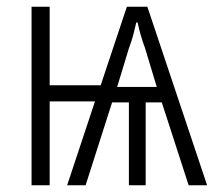

<svg xmlns="http://www.w3.org/2000/svg" viewBox="-20 -552 641 572"><path d="M419 -532 597 0H542L462 -247H414V0H364V-247H314L235 0H180L263 -250H128V0H74V-532H128V-298H280L358 -532ZM386 -485Q382 -467 377 -448Q372 -429 364 -408L329 -293H447L412 -409Q405 -427 399 -448.5Q393 -470 390 -485Z"/></svg>

Font: Noto Sans Condensed Light
Style: Regular
Weight: 300
Width: 3
Designer: Monotype Design Team
Foundry: Monotype Imaging Inc.
Version: Version 2.013; ttfautohint (v1.8.4.7-5d5b)